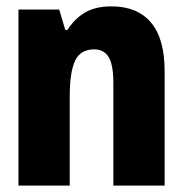

<svg xmlns="http://www.w3.org/2000/svg" viewBox="-20 -583 570 603"><path d="M38 0V-553H166L185 -489H192Q213 -523 246 -543Q279 -563 330 -563Q411 -563 454 -512.5Q497 -462 497 -360V0H336V-322Q336 -380 321 -404Q306 -428 276 -428Q233 -428 216 -392.5Q199 -357 199 -280V0Z"/></svg>

Font: Noto Sans Mono Condensed Black
Style: Regular
Weight: 900
Width: 3
Designer: Monotype Design Team
Foundry: Monotype Imaging Inc.
Version: Version 2.014